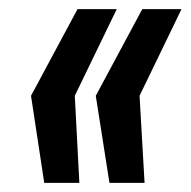

<svg xmlns="http://www.w3.org/2000/svg" viewBox="-20 -530 418 421"><path d="M220 -129 190 -320 292 -510H378L286 -320L297 -129ZM77 -129 48 -320 150 -510H236L144 -320L154 -129Z"/></svg>

Font: Saira ExtraCondensed
Style: Bold Italic
Weight: 700
Width: 2
Italic angle: -12°
Designer: Hector Gatti with collaboration of the Omnibus-Type team
Foundry: Omnibus-Type
Version: Version 1.101